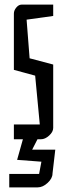

<svg xmlns="http://www.w3.org/2000/svg" viewBox="-20 -602 286 830"><path d="M219 45 207 148Q207 169 186 188.5Q165 208 143 208H20V150H149L159 97L54 89L79 0H40V-64H152L132 -275L40 -300V-543Q40 -557 50.5 -569.5Q61 -582 73 -582H210V-533L95 -517L108 -350L210 -323V-49Q210 -32 192.5 -16Q175 0 157 0H142L119 45Z"/></svg>

Font: Bahianita
Style: Regular
Weight: 400
Designer: Pablo Cosgaya & Dani Raskovsky
Foundry: Pablo Cosgaya & Dani Raskovsky
Version: Version 1.008